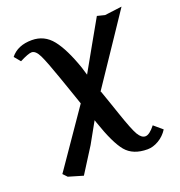

<svg xmlns="http://www.w3.org/2000/svg" viewBox="-118 -548 785 839"><g transform="rotate(-20 274.5 -129.0)"><path d="M179.2 -247.1Q150.4 -330.1 134.8 -362.5Q119.1 -395 100.1 -395Q85 -395 43.9 -374L20 -402.8Q53.2 -444.8 119.1 -444.8Q177.2 -444.8 214.1 -398.4Q251 -352.1 284.2 -255.9Q288.1 -241.7 289.6 -237.8Q291 -233.9 294.9 -220.2Q317.9 -261.2 361.3 -338.1Q404.8 -415 422.9 -446.8L458 -438Q502 -443.8 538.1 -448.2L459 -330.1L323.2 -127.9L326.2 -130.9Q333 -111.8 346.4 -73Q359.9 -34.2 366.2 -15.1Q395 69.8 409.9 95Q424.8 120.1 442.9 120.1Q461.9 120.1 488.8 85.9L527.8 119.1Q510.7 146 484.4 161.4Q458 176.8 432.1 176.8Q365.2 176.8 331.5 136.5Q297.9 96.2 262.2 -8.8L257.8 -22L204.1 74.2L130.9 189.9L63 169.9L44.9 150.9L55.2 136.2L226.1 -111.8Q218.3 -134.8 202.6 -179.9Q187 -225.1 179.2 -247.1Z"/></g></svg>

Font: Linux Libertine
Style: Semibold
Weight: 600
Designer: Philipp H. Poll
Foundry: Philipp H. Poll
Version: Version 5.1.2 ; ttfautohint (v0.9)